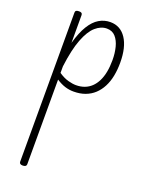

<svg xmlns="http://www.w3.org/2000/svg" viewBox="-202 -613 1000 1321"><g transform="rotate(20 298.5 48.0)"><path d="M138 615Q125 615 119 610Q113 605 113 596V-496Q113 -506 119.5 -510.5Q126 -515 140 -515Q153 -515 159 -510.5Q165 -506 165 -496V-293Q188 -375 218.5 -424.5Q249 -474 287 -496.5Q325 -519 369 -519Q443 -519 485 -455.5Q527 -392 527 -279Q527 -227 518 -181.5Q509 -136 490 -99.5Q471 -63 443 -37Q415 -11 377.5 3Q340 17 292 17Q260 17 229.5 7.5Q199 -2 165 -24V596Q165 605 158.5 610Q152 615 138 615ZM165 -73Q202 -48 235 -39Q268 -30 293 -30Q327 -30 355 -40.5Q383 -51 404.5 -71.5Q426 -92 441 -122Q456 -152 463.5 -191Q471 -230 471 -278Q471 -328 460 -371.5Q449 -415 425 -442Q401 -469 361 -469Q318 -469 279 -435Q240 -401 210.5 -324.5Q181 -248 165 -121Z"/></g></svg>

Font: Playwrite FR Moderne ExtraLight
Style: Regular
Weight: 250
Version: Version 1.002